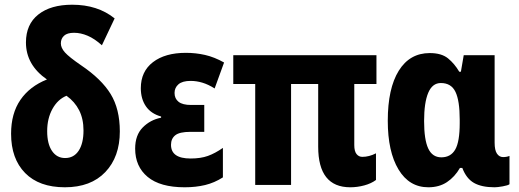

<svg xmlns="http://www.w3.org/2000/svg" viewBox="-20 -784 2202 814"><path d="M255 10Q146 10 86.5 -50.5Q27 -111 27 -217Q27 -303 66.5 -360.5Q106 -418 179 -447Q90 -509 90 -604Q90 -681 142.5 -722.5Q195 -764 286 -764Q394 -764 466 -706L412 -592Q381 -620 351.5 -632.5Q322 -645 294 -645Q265 -645 251.5 -632.5Q238 -620 238 -600Q238 -581 255.5 -561.5Q273 -542 324 -507Q410 -449 449 -385.5Q488 -322 488 -227Q488 -119 426.5 -54.5Q365 10 255 10ZM256 -114Q293 -114 313.5 -145Q334 -176 334 -231Q334 -280 315.5 -316.5Q297 -353 262 -378Q225 -363 202.5 -322.5Q180 -282 180 -228Q180 -174 200.5 -144Q221 -114 256 -114Z M763 10Q659 10 606 -34Q553 -78 553 -154Q553 -211 585 -243.5Q617 -276 663 -285V-290Q620 -302 598.5 -333.5Q577 -365 577 -410Q577 -481 628.5 -520.5Q680 -560 768 -560Q810 -560 849.5 -551Q889 -542 930 -519L890 -409Q863 -426 838 -433.5Q813 -441 788 -441Q753 -441 736.5 -426.5Q720 -412 720 -390Q720 -366 737 -352.5Q754 -339 790 -339H846V-225H787Q741 -225 723 -210.5Q705 -196 705 -170Q705 -112 788 -112Q831 -112 861.5 -123Q892 -134 925 -157V-32Q889 -9 849.5 0.5Q810 10 763 10Z M1465 10Q1329 10 1329 -162V-428H1214V0H1062V-428H969V-550H1576V-428H1482V-169Q1482 -143 1491.5 -131Q1501 -119 1516 -119Q1545 -119 1574 -134V-21Q1554 -6 1524.5 2Q1495 10 1465 10Z M1796 10Q1715 10 1669.5 -65.5Q1624 -141 1624 -272Q1624 -409 1670.5 -484Q1717 -559 1802 -559Q1852 -559 1879.5 -536.5Q1907 -514 1927 -480H1934L1946 -550H2077V-179Q2077 -147 2087 -132.5Q2097 -118 2113 -118Q2128 -118 2140 -123V-3Q2134 2 2111.5 6Q2089 10 2077 10Q2022 10 1989.5 -8.5Q1957 -27 1940 -72H1930Q1908 -34 1875 -12Q1842 10 1796 10ZM1851 -117Q1891 -117 1910 -150Q1929 -183 1929 -262V-277Q1929 -357 1911 -394.5Q1893 -432 1849 -432Q1813 -432 1795.5 -390.5Q1778 -349 1778 -271Q1778 -192 1795.5 -154.5Q1813 -117 1851 -117Z"/></svg>

Font: Noto Sans Condensed ExtraBold
Style: Regular
Weight: 800
Width: 3
Designer: Monotype Design Team
Foundry: Monotype Imaging Inc.
Version: Version 2.013; ttfautohint (v1.8.4.7-5d5b)